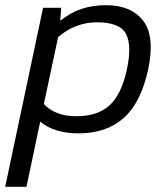

<svg xmlns="http://www.w3.org/2000/svg" viewBox="-52 -504 648 740"><path d="M-32 216 114 -474H184L180 -424Q219 -455 261.5 -469.5Q304 -484 357 -484Q453 -484 499.5 -424.5Q546 -365 519 -236Q491 -108 424.5 -49Q358 10 251 10Q158 10 103 -35L50 216ZM243 -56Q323 -56 369.5 -97.5Q416 -139 437 -236Q457 -329 433.5 -373.5Q410 -418 322 -418Q238 -418 172 -361L117 -103Q137 -81 168.5 -68.5Q200 -56 243 -56Z"/></svg>

Font: Kanit Light
Style: Italic
Weight: 300
Italic angle: -12°
Designer: Katatrad Team
Foundry: CadsonDemak
Version: Version 2.000; ttfautohint (v1.8.3)